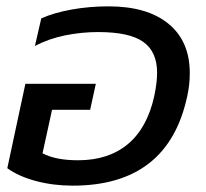

<svg xmlns="http://www.w3.org/2000/svg" viewBox="-20 -570 649 605"><path d="M3 -40 60 -306H282L264 -224H144L114 -87Q155 -65 226 -65Q322 -65 383 -116Q444 -167 466 -267Q475 -309 475 -341Q475 -407 431.5 -438Q388 -469 289 -469Q237 -469 185 -458.5Q133 -448 90 -425L110 -512Q150 -530 206 -540Q262 -550 322 -550Q444 -550 511 -495Q578 -440 578 -340Q578 -302 570 -267Q510 15 209 15Q148 15 93.5 0.5Q39 -14 3 -40Z"/></svg>

Font: Prompt
Style: Italic
Weight: 400
Italic angle: -12°
Designer: Katatrad Team
Foundry: CadsonDemak
Version: Version 1.001